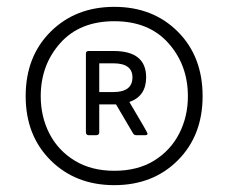

<svg xmlns="http://www.w3.org/2000/svg" viewBox="-20 -775 667 561"><path d="M314 -234Q201 -234 128 -306.5Q55 -379 55 -494Q55 -610 128 -682.5Q201 -755 314 -755Q427 -755 499.5 -682.5Q572 -610 572 -494Q572 -379 499.5 -306.5Q427 -234 314 -234ZM314 -276Q382 -276 430 -305.5Q478 -335 503.5 -384.5Q529 -434 529 -494Q529 -585 472 -649Q415 -713 314 -713Q213 -713 156 -649Q99 -585 99 -494Q99 -434 124.5 -384.5Q150 -335 198.5 -305.5Q247 -276 314 -276ZM405 -380H378Q372 -380 369 -385L319 -470H270V-388Q270 -381 262 -380H239Q232 -380 231 -388V-618Q231 -626 239 -626H312Q407 -626 407 -549Q407 -494 358 -477Q411 -388 411 -385Q411 -380 405 -380ZM311 -506Q367 -506 367 -549Q367 -590 311 -590H270V-506Z"/></svg>

Font: YamahaIndonesia935. App
Style: Regular
Weight: 400
Designer: Dalton Maag Ltd
Foundry: Dalton Maag Ltd
Version: Version 1.002; January 01, 2024; Regular/Italic